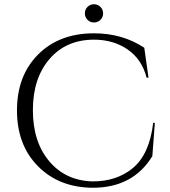

<svg xmlns="http://www.w3.org/2000/svg" viewBox="-20 -871 800 905"><path d="M453.5 -777.5Q441 -765 423 -765Q405 -765 392.5 -777.5Q380 -790 380 -808Q380 -826 392.5 -838.5Q405 -851 423 -851Q441 -851 453.5 -838.5Q466 -826 466 -808Q466 -790 453.5 -777.5ZM423 -714Q557 -714 660 -646L680 -505H671Q649 -591 582 -637.5Q515 -684 423 -684Q292 -684 213.5 -593Q135 -502 135 -352Q135 -202 212.5 -110.5Q290 -19 417 -16Q529 -16 604 -77Q685 -143 702 -292H710L698 -135Q607 14 417 14Q259 13 159.5 -87Q60 -187 60 -350.5Q60 -514 159.5 -614Q259 -714 423 -714Z"/></svg>

Font: Cinzel Decorative
Style: Regular
Weight: 400
Designer: Natanael Gama
Version: Version 1.002;PS 001.002;hotconv 1.0.56;makeotf.lib2.0.21325